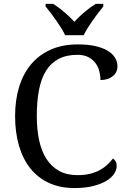

<svg xmlns="http://www.w3.org/2000/svg" viewBox="-20 -951 654 981"><path d="M377.9 -724.1Q429.2 -724.1 467 -715.6Q504.9 -707 530 -691.9Q555.2 -676.8 567.6 -656.2Q580.1 -635.7 580.1 -611.8Q580.1 -595.7 573.5 -582.8Q566.9 -569.8 555.2 -560.8Q543.5 -551.8 527.6 -546.9Q511.7 -542 493.2 -542Q493.2 -565.4 487.1 -588.4Q481 -611.3 467 -629.6Q453.1 -647.9 430.9 -659.4Q408.7 -670.9 376 -670.9Q319.3 -670.9 279.8 -650.1Q240.2 -629.4 215.3 -589.6Q190.4 -549.8 179.2 -491.5Q168 -433.1 168 -357.9Q168 -291 179.7 -235.4Q191.4 -179.7 216.8 -139.9Q242.2 -100.1 281.5 -78.1Q320.8 -56.2 376 -56.2Q412.6 -56.2 440.7 -63.2Q468.8 -70.3 490.2 -82Q511.7 -93.8 528.1 -109.1Q544.4 -124.5 557.1 -141.1Q565.4 -135.7 570.8 -126.5Q576.2 -117.2 576.2 -102.1Q576.2 -83 563.2 -63.2Q550.3 -43.5 523.9 -27.3Q497.6 -11.2 457 -0.7Q416.5 9.8 360.8 9.8Q286.1 9.8 229.5 -16.6Q172.9 -43 134.5 -91.3Q96.2 -139.6 76.7 -207.5Q57.1 -275.4 57.1 -357.9Q57.1 -439 77.6 -506.3Q98.1 -573.7 138.4 -622.1Q178.7 -670.4 238.8 -697.3Q298.8 -724.1 377.9 -724.1ZM212.9 -931.2H252Q266.1 -922.4 280.5 -911.6Q294.9 -900.9 308.8 -888.9Q322.8 -877 335.7 -864.5Q348.6 -852.1 359.9 -839.8Q371.1 -852.1 384 -864.5Q397 -877 411.1 -888.9Q425.3 -900.9 439.9 -911.6Q454.6 -922.4 468.8 -931.2H507.8V-918Q496.1 -903.8 481.9 -885.3Q467.8 -866.7 453.9 -846.9Q439.9 -827.1 427.7 -807.6Q415.5 -788.1 407.7 -771H313Q305.2 -788.1 293 -807.6Q280.8 -827.1 266.8 -846.9Q252.9 -866.7 238.8 -885.3Q224.6 -903.8 212.9 -918Z"/></svg>

Font: Noto Serif
Style: Regular
Weight: 400
Designer: Monotype Design team
Foundry: Monotype Imaging Inc.
Version: Version 1.02